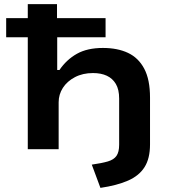

<svg xmlns="http://www.w3.org/2000/svg" viewBox="-20 -725 843 933"><path d="M468 188 426 75Q475 68 504 59.5Q533 51 546 32.5Q559 14 559 -22V-246Q559 -290 543 -317Q527 -344 499 -357Q471 -370 432 -370Q382 -370 344 -350Q306 -330 285.5 -298Q265 -266 265 -228V0H115V-544H10V-637H115V-705H257V-637H493V-544H258V-385H269Q303 -435 353.5 -463.5Q404 -492 480 -492Q551 -492 602 -468Q653 -444 681 -391Q709 -338 709 -251V-23Q709 45 682.5 87Q656 129 602.5 152.5Q549 176 468 188Z"/></svg>

Font: Nunito Sans 7pt Expanded
Style: Bold
Weight: 700
Width: 7
Designer: Vernon Adams
Foundry: Vernon Adams
Version: Version 3.101;gftools[0.9.27]